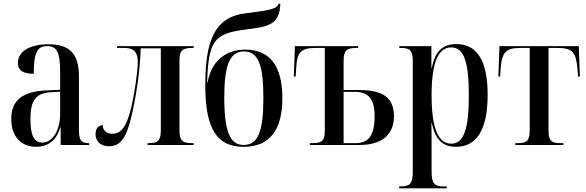

<svg xmlns="http://www.w3.org/2000/svg" viewBox="-20 -786 3179 1041"><path d="M176 10C239 10 287 -24 307 -96H309V0H463V-10H461C421 -10 408 -24 408 -83V-374C408 -500 352 -546 242 -546C148 -546 77 -511 77 -445C77 -403 106 -386 163 -386C163 -497 180 -536 235 -536C290 -536 306 -500 306 -397V-299L235 -296C105 -291 41 -245 41 -141C41 -44 96 10 176 10ZM209 -13C166 -13 145 -50 145 -140C145 -239 172 -282 258 -286L306 -289V-168C306 -82 267 -13 209 -13Z M570 7C630 7 664 -32 693 -156C715 -250 739 -390 743 -524H852V-79C852 -20 833 -10 785 -10H780V0H1030V-10H1021C973 -10 953 -20 953 -79V-459C953 -516 974 -526 1023 -526H1030V-536H615V-526H650C693 -526 727 -518 727 -447C727 -399 708 -274 695 -218C667 -92 634 -61 588 -61C556 -61 539 -79 536 -108C514 -107 498 -88 498 -60C498 -20 525 7 570 7Z M1301 10C1443 10 1511 -82 1511 -254C1511 -430 1442 -517 1310 -517C1212 -517 1127 -463 1105 -337H1103C1110 -564 1139 -604 1312 -626C1432 -641 1496 -649 1500 -766H1490C1483 -735 1429 -729 1312 -714C1139 -694 1093 -557 1093 -323C1093 -85 1157 10 1301 10ZM1301 0C1227 0 1196 -73 1196 -258C1196 -433 1226 -507 1302 -507C1380 -507 1408 -436 1408 -255C1408 -72 1379 0 1301 0Z M1660 0H1930C2053 0 2116 -58 2116 -156C2116 -276 2028 -298 1922 -298H1843V-457C1843 -513 1861 -526 1911 -526H1922V-536H1579L1573 -371H1583L1586 -419C1591 -505 1614 -526 1690 -526H1741V-78C1741 -22 1725 -10 1674 -10H1660ZM1908 -10H1843V-288H1905C1974 -288 2011 -253 2011 -157C2011 -52 1979 -10 1908 -10Z M2144 235H2402V225H2388C2338 225 2320 211 2320 147V12C2320 -33 2320 -75 2319 -119H2321C2339 -33 2378 10 2452 10C2562 10 2624 -79 2624 -272C2624 -461 2564 -547 2454 -547C2378 -547 2338 -505 2321 -418H2319V-536H2145V-526H2153C2198 -526 2218 -516 2218 -457V148C2218 211 2201 225 2150 225H2144ZM2427 -7C2352 -7 2320 -101 2320 -270C2320 -441 2354 -529 2426 -529C2493 -529 2522 -457 2522 -269C2522 -87 2495 -7 2427 -7Z M2774 0H3035V-10H3018C2971 -10 2954 -21 2954 -80V-526H3005C3082 -526 3104 -503 3111 -411L3114 -371H3124L3118 -536H2688L2682 -371H2692L2694 -411C2701 -504 2723 -526 2800 -526H2852V-80C2852 -21 2835 -10 2787 -10H2774Z"/></svg>

Font: Noto Serif Display Condensed Medium
Style: Regular
Weight: 500
Width: 3
Designer: Monotype Design Team
Foundry: Monotype Imaging Inc.
Version: Version 2.009